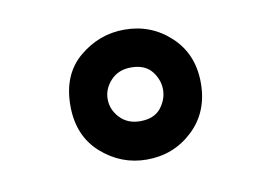

<svg xmlns="http://www.w3.org/2000/svg" viewBox="-41 -872 459 345"><g transform="rotate(-10 188.5 -699.5)"><path d="M203 -581Q156 -581 120 -613Q84 -645 84 -700Q84 -757 120.5 -787.5Q157 -818 203 -818Q252 -818 287 -785.2Q322 -752.5 322 -700Q322 -647 287 -614Q252 -581 203 -581ZM203 -651Q228.5 -651 240.8 -666.5Q253 -682 253 -700Q253 -718 240.8 -733.5Q228.5 -749 203 -749Q180 -749 166 -734Q152 -719 152 -700Q152 -681 166 -666Q180 -651 203 -651Z"/></g></svg>

Font: Argentum Novus
Style: Bold
Weight: 700
Designer: Julieta Ulanovsky (font) & Cristiano Sobral (main changes)
Foundry: Julieta Ulanovsky (font) & Cristiano Sobral (main changes)
Version: Version 3.00;November 27, 2020;FontCreator 13.0.0.2655 64-bi